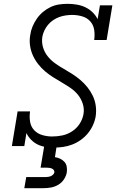

<svg xmlns="http://www.w3.org/2000/svg" viewBox="-20 -763 640 1003"><path d="M262 8Q262 8 262 8Q262 8 261 8Q239 8 217 4.5Q195 1 176 -8.5Q157 -18 142 -33.5Q127 -49 118 -68L107 0H42L72 -181H137Q133 -154 137 -128Q141 -102 158 -83.5Q175 -65 200.5 -57.5Q226 -50 252 -50Q279 -50 305.5 -55.5Q332 -61 356 -76.5Q380 -92 395.5 -115.5Q411 -139 416 -166Q421 -194 412.5 -220.5Q404 -247 387.5 -267.5Q371 -288 349 -303Q327 -318 304 -331.5Q281 -345 258.5 -359Q236 -373 216 -390Q196 -407 179.5 -428Q163 -449 152 -473Q141 -497 137 -524.5Q133 -552 138 -580Q141 -603 150 -624.5Q159 -646 172.5 -665.5Q186 -685 204.5 -700.5Q223 -716 244 -726Q265 -736 287.5 -739.5Q310 -743 333 -743Q357 -743 381 -739Q405 -735 426 -725Q447 -715 463.5 -699Q480 -683 490 -663L502 -735H567L537 -554H472Q476 -581 472 -607Q468 -633 451.5 -651.5Q435 -670 409.5 -677.5Q384 -685 357 -685Q341 -685 323.5 -682.5Q306 -680 289.5 -674Q273 -668 257.5 -657.5Q242 -647 230.5 -633Q219 -619 211.5 -603Q204 -587 201 -570Q197 -541 205 -515Q213 -489 229.5 -468.5Q246 -448 267.5 -432.5Q289 -417 312 -404Q335 -391 357.5 -376.5Q380 -362 400 -345Q420 -328 436.5 -307.5Q453 -287 464.5 -263Q476 -239 480 -212Q484 -185 480 -156Q476 -132 465.5 -109Q455 -86 439 -66.5Q423 -47 402 -32Q381 -17 357.5 -8Q334 1 310 4.5Q286 8 262 8ZM107 220 117 162H217Q224 162 231 161Q238 160 244.5 157.5Q251 155 256.5 150Q262 145 264 138Q264 138 264 138Q264 138 264 138Q265 131 261 125.5Q257 120 251 117.5Q245 115 238.5 114Q232 113 225 113H192L211 0H276L267 58Q281 60 294 66Q307 72 316.5 82.5Q326 93 328.5 107.5Q331 122 329 137Q326 156 314 174Q302 192 284 202.5Q266 213 246.5 216.5Q227 220 207 220Z"/></svg>

Font: Iosevka Etoile Light Oblique
Style: Regular
Weight: 300
Italic angle: -9°
Designer: Belleve Invis
Foundry: Belleve Invis
Version: Version 15.5.2; ttfautohint (v1.8.4)